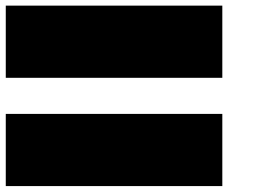

<svg xmlns="http://www.w3.org/2000/svg" viewBox="-20 -632 890 665"><path d="M750 -237.5H0V12.5H750ZM750 -612.5H0V-362.5H750Z"/></svg>

Font: Kubos
Style: Regular
Weight: 400
Version: Version 001.000